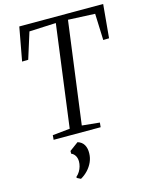

<svg xmlns="http://www.w3.org/2000/svg" viewBox="-146 -834 937 1205"><g transform="rotate(-15 322.5 -231.0)"><path d="M124 0 126.5 -29.5 239.5 -41 327 -704.5 153.5 -696.5 100 -526.5 60 -525.5 100 -743H645L625 -525.5L587 -524.5L580.5 -696.5L406 -704.5L318 -41L432.5 -29.5L429.5 0ZM202 268.5V261.5Q215.5 250 224.5 235Q233.5 220 238 203.8Q242.5 187.5 242.5 172.5Q242.5 150 232.8 134.2Q223 118.5 208 113V95L265 53Q293.5 62 306.2 84.5Q319 107 318 139.5Q317.5 169 305.5 195.8Q293.5 222.5 273 244.5Q252.5 266.5 226.5 281Z"/></g></svg>

Font: Merriweather 72pt Light
Style: Italic
Weight: 300
Italic angle: -7.8°
Version: Version 2.101